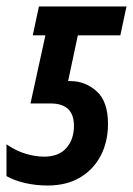

<svg xmlns="http://www.w3.org/2000/svg" viewBox="-39 -562 410 592"><path d="M108 10Q72 10 39 2.5Q6 -5 -19 -19V-117Q10 -97 40 -88Q70 -79 97 -79Q142 -79 165.5 -105.5Q189 -132 189 -174Q189 -243 117 -243H55L101 -453H62L81 -542H351L332 -453H201L171 -312H178Q224 -312 259 -280.5Q294 -249 294 -180Q294 -125 271.5 -82Q249 -39 207.5 -14.5Q166 10 108 10Z"/></svg>

Font: Noto Sans ExtraCondensed SemiBold
Style: Italic
Weight: 600
Width: 2
Italic angle: -12°
Designer: Monotype Design Team
Foundry: Monotype Imaging Inc.
Version: Version 2.013; ttfautohint (v1.8.4.7-5d5b)